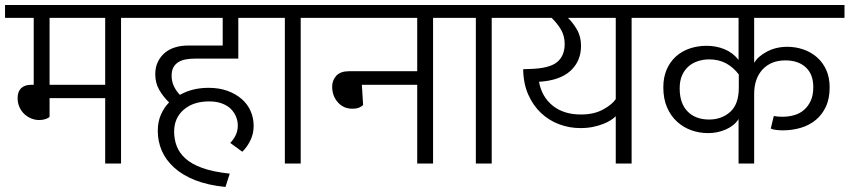

<svg xmlns="http://www.w3.org/2000/svg" viewBox="-30 -650 3376 763"><path d="M167 -579V-313H388V-579ZM167 -186Q163 -181 151.5 -177Q140 -173 126 -173Q109 -173 93.5 -179.5Q78 -186 66 -197.5Q54 -209 47 -225Q40 -241 40 -260Q40 -286 54 -299.5Q68 -313 94 -313H104V-579H-10V-630H546V-579H451V0H388V-260H167Z M866 93Q796 86 745.5 66Q695 46 662 16Q629 -14 613 -51Q597 -88 597 -130Q597 -166 609.5 -194.5Q622 -223 642 -243Q619 -265 603 -292.5Q587 -320 587 -355Q587 -383 597.5 -404.5Q608 -426 625.5 -440.5Q643 -455 666.5 -462Q690 -469 716 -469H855V-579H527V-630H1033V-579H917V-417H743Q725 -417 708.5 -414Q692 -411 679.5 -403.5Q667 -396 659.5 -383Q652 -370 652 -349Q652 -326 661.5 -306.5Q671 -287 685 -273Q734 -301 799 -301Q841 -301 874 -289Q907 -277 930.5 -256.5Q954 -236 966 -208.5Q978 -181 978 -150Q978 -118 964.5 -91Q951 -64 933 -47L885 -82Q897 -94 906 -111.5Q915 -129 915 -152Q915 -168 908.5 -185Q902 -202 888.5 -216Q875 -230 853 -238.5Q831 -247 801 -247Q738 -247 700 -214Q662 -181 662 -127Q662 -97 672 -70Q682 -43 706.5 -20.5Q731 2 774 17.5Q817 33 883 40Z M1102 -579H1007V-630H1260V-579H1165V0H1102Z M1628 -367V-579H1240V-630H1786V-579H1691V0H1628V-313H1408L1413 -233Q1409 -228 1398.5 -223Q1388 -218 1370 -218Q1335 -218 1312.5 -243.5Q1290 -269 1290 -306Q1290 -331 1306.5 -349Q1323 -367 1357 -367Z M1861 -579H1766V-630H2019V-579H1924V0H1861Z M2480 -579V0H2417V-188Q2410 -181 2398 -173Q2386 -165 2368.5 -158Q2351 -151 2328 -146Q2305 -141 2276 -141Q2233 -141 2192.5 -156Q2152 -171 2120.5 -200.5Q2089 -230 2069.5 -273.5Q2050 -317 2049 -375L2077 -376Q2153 -378 2183.5 -403Q2214 -428 2214 -475Q2214 -507 2199.5 -532Q2185 -557 2162 -579H1999V-630H2575V-579ZM2417 -256V-579H2227Q2246 -561 2262.5 -533Q2279 -505 2279 -468Q2279 -407 2237 -368.5Q2195 -330 2112 -325Q2123 -265 2166.5 -230Q2210 -195 2279 -195Q2330 -195 2366 -214.5Q2402 -234 2417 -256Z M2906 -354Q2884 -383 2855 -398.5Q2826 -414 2788 -414Q2765 -414 2743.5 -407Q2722 -400 2706 -386Q2690 -372 2680.5 -350.5Q2671 -329 2671 -299Q2671 -239 2702.5 -207Q2734 -175 2788 -175Q2838 -175 2872 -205.5Q2906 -236 2906 -302ZM2967 0H2905V-177Q2889 -151 2855.5 -136Q2822 -121 2784 -121Q2749 -121 2717 -132.5Q2685 -144 2660 -167Q2635 -190 2620.5 -224Q2606 -258 2606 -303Q2606 -343 2619.5 -374Q2633 -405 2656.5 -426Q2680 -447 2711.5 -457.5Q2743 -468 2778 -468Q2816 -468 2849 -454.5Q2882 -441 2905 -412V-579H2556V-630H3326V-579H2967V-400Q2982 -426 3018 -445Q3054 -464 3099 -464Q3132 -464 3162.5 -453.5Q3193 -443 3216.5 -422.5Q3240 -402 3253.5 -372Q3267 -342 3267 -303Q3267 -258 3252 -226Q3237 -194 3211.5 -173Q3186 -152 3152 -142Q3118 -132 3081 -132Q3070 -132 3055.5 -133.5Q3041 -135 3033 -139L3045 -189Q3060 -186 3079 -186Q3104 -186 3126.5 -192.5Q3149 -199 3165.5 -213.5Q3182 -228 3192 -250Q3202 -272 3202 -304Q3202 -355 3172 -382.5Q3142 -410 3091 -410Q3034 -410 3000.5 -374Q2967 -338 2967 -276Z"/></svg>

Font: Mukta Light
Style: Regular
Weight: 300
Designer: Girish Dalvi and Yashodeep Gholap
Foundry: Ek Type
Version: Version 2.538;PS 1.002;hotconv 16.6.51;makeotf.lib2.5.65220;